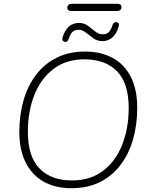

<svg xmlns="http://www.w3.org/2000/svg" viewBox="-20 -985 791 1013"><path d="M357 8Q273 8 211.5 -26Q150 -60 116 -126.5Q82 -193 82 -289Q82 -378 104 -455Q126 -532 170 -590Q214 -648 279 -680.5Q344 -713 429 -713Q513 -713 575 -679Q637 -645 670.5 -579Q704 -513 704 -416Q704 -327 682 -250Q660 -173 616 -115Q572 -57 507.5 -24.5Q443 8 357 8ZM359 -33Q457 -33 523.5 -83.5Q590 -134 624.5 -221Q659 -308 659 -416Q659 -546 597.5 -609Q536 -672 426 -672Q329 -672 262.5 -621.5Q196 -571 161.5 -484.5Q127 -398 127 -289Q127 -159 188.5 -96Q250 -33 359 -33ZM598 -927H356Q346 -927 340.5 -931.5Q335 -936 335 -943Q335 -954 341.5 -959.5Q348 -965 358 -965H600Q610 -965 615.5 -961Q621 -957 621 -949Q621 -939 615 -933Q609 -927 598 -927ZM322 -764Q315 -765 311 -771Q307 -777 310 -787Q321 -825 343 -844.5Q365 -864 396 -864Q424 -864 444 -849Q464 -834 482.5 -819Q501 -804 522 -804Q542 -804 553.5 -815Q565 -826 573 -851Q576 -860 581.5 -864.5Q587 -869 595 -868Q603 -867 606 -861.5Q609 -856 606 -845Q595 -807 573 -787.5Q551 -768 521 -768Q493 -768 472.5 -783Q452 -798 433.5 -813Q415 -828 394 -828Q375 -828 363 -817Q351 -806 343 -781Q340 -772 335 -767.5Q330 -763 322 -764Z"/></svg>

Font: Nunito Variable Extra Light
Style: Italic
Weight: 200
Italic angle: -9°
Designer: Vernon Adams
Foundry: Vernon Adams
Version: Version 3.602